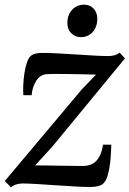

<svg xmlns="http://www.w3.org/2000/svg" viewBox="-22 -791 554 822"><path d="M389 -471.5Q373 -472 342.2 -472.8Q311.5 -473.5 277.2 -474Q243 -474.5 216 -474.5Q189 -474.5 181 -473.5Q151 -473 133.5 -445.5Q116 -418 113.5 -383.5H78Q76.5 -399.5 77.5 -425Q78.5 -450.5 82.5 -477.2Q86.5 -504 94 -525.2Q101.5 -546.5 113.5 -554.5Q119 -558.5 129.8 -561.5Q140.5 -564.5 159 -564.5Q186.5 -564.5 225 -562.5Q263.5 -560.5 304.8 -557.8Q346 -555 382 -553Q418 -551 440.5 -551Q454.5 -551 466.8 -554Q479 -557 490 -566L513 -541L200.5 -161.5L128.5 -83Q149 -83 178.8 -82.5Q208.5 -82 239.8 -81.5Q271 -81 296.2 -80.8Q321.5 -80.5 332.5 -80.5Q372.5 -80.5 393 -105.2Q413.5 -130 419 -171.5H454.5Q454 -144.5 451 -108.5Q448 -72.5 439.5 -41.8Q431 -11 414 -0.5Q407.5 3.5 395 6.5Q382.5 9.5 364.5 9.5Q337 9.5 297 7.2Q257 5 214.2 2Q171.5 -1 134.2 -3.2Q97 -5.5 75 -5.5Q62 -5.5 48.8 -1.8Q35.5 2 25 11L-1.5 -16L328 -408ZM324.5 -632Q299 -632 282.2 -649.5Q265.5 -667 266.5 -695.5Q267 -728 287.2 -749.5Q307.5 -771 337.5 -771Q363.5 -771 379 -754Q394.5 -737 394.5 -711Q394.5 -676 374.8 -654Q355 -632 324.5 -632Z"/></svg>

Font: Merriweather
Style: Italic
Weight: 400
Italic angle: -7.8°
Designer: Eben Sorkin
Foundry: Eben Sorkin
Version: Version 2.100